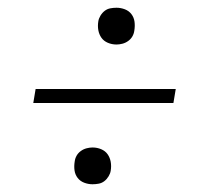

<svg xmlns="http://www.w3.org/2000/svg" viewBox="-20 -588 540 496"><path d="M281 -473Q269 -473 258.5 -477.5Q248 -482 242 -490.5Q236 -499 234 -510Q232 -521 234 -533Q235 -540 239.5 -547.5Q244 -555 250.5 -560Q257 -565 265 -566.5Q273 -568 281 -568Q292 -568 302.5 -564Q313 -560 319.5 -551.5Q326 -543 327.5 -532Q329 -521 327 -509Q326 -501 322 -494Q318 -487 311 -482Q304 -477 296 -475Q288 -473 281 -473ZM66 -322 72 -358H434L428 -322ZM219 -112Q208 -112 197.5 -116Q187 -120 180.5 -128.5Q174 -137 172.5 -148Q171 -159 173 -171Q174 -179 178 -186Q182 -193 189 -198Q196 -203 204 -205Q212 -207 219 -207Q231 -207 241.5 -202.5Q252 -198 258 -189.5Q264 -181 266 -170Q268 -159 266 -147Q265 -140 260.5 -132.5Q256 -125 249.5 -120Q243 -115 235 -113.5Q227 -112 219 -112Z"/></svg>

Font: iosevka_custom_sans_ss08 XLt
Style: Italic
Weight: 200
Italic angle: -10°
Designer: Belleve Invis
Foundry: Belleve Invis
Version: Version 10.3.0; ttfautohint (v1.8.3)